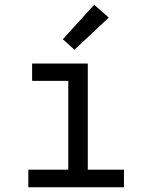

<svg xmlns="http://www.w3.org/2000/svg" viewBox="-20 -787 640 807"><path d="M99 0V-74H267V-447H115V-520H349V-74H501V0ZM293 -578 244 -622 376 -767 437 -713Z"/></svg>

Font: R Plex Mono
Style: Regular
Weight: 400
Monospace: yes
Designer: Belleve Invis
Foundry: Belleve Invis
Version: Version 31.8.0